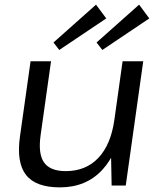

<svg xmlns="http://www.w3.org/2000/svg" viewBox="-20 -806 688 834"><path d="M156.4 -218.8Q145 -137.6 171.4 -100.2Q197.9 -62.7 265.5 -62.7Q352.8 -62.7 407 -120Q461.3 -177.2 476.5 -283.6L526.3 -353.3L516.3 -286.8Q495 -144.9 424.6 -68.5Q354.2 7.9 240.1 7.9Q135.5 7.9 93.2 -45.9Q51 -99.7 66.6 -212.3L112.8 -540H201.7ZM526.2 0H464.9L461.5 -176.6L512.5 -540H602.2ZM441.5 -726 237.5 -589 212.3 -621.4 397.1 -785.8ZM628.5 -726 424.6 -589 399.4 -621.4 584.2 -785.8Z"/></svg>

Font: Pathway Extreme 8pt Thin
Style: Italic
Weight: 100
Italic angle: -8°
Designer: Eduardo Rodriguez Tunni
Foundry: Eduardo Rodriguez Tunni
Version: Version 1.000